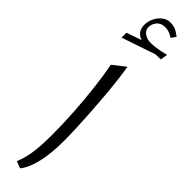

<svg xmlns="http://www.w3.org/2000/svg" viewBox="-398 -1012 976 976"><g transform="rotate(45 89.5 -524.5)"><path d="M98.1 -742.7Q104 -711.9 109.6 -664.8Q115.2 -617.7 120.1 -561.8Q125 -505.9 128.7 -448.5Q132.3 -391.1 134.5 -339.1Q136.7 -287.1 136.7 -248Q136.7 -159.7 121.8 -94Q106.9 -28.3 77.1 8.8L40 -5.9Q57.6 -48.3 64.9 -98.6Q72.3 -148.9 72.3 -230Q72.3 -302.7 67.1 -385.7Q62 -468.8 52.7 -548.3Q43.5 -627.9 30.8 -689.9ZM31.2 -959.5Q31.2 -938.5 50.5 -925Q69.8 -911.6 95.2 -911.6Q133.3 -911.6 197.8 -927.7L191.9 -889.2L152.8 -887.7L-27.8 -826.2V-861.3L53.2 -889.6Q30.8 -896.5 19.3 -913.1Q7.8 -929.7 7.8 -953.1Q7.8 -980 19.8 -1003.7Q31.7 -1027.3 51 -1042Q70.3 -1056.6 91.8 -1056.6Q111.8 -1056.6 127.9 -1051Q144 -1045.4 167.5 -1026.4L148.9 -1001.5Q132.3 -1012.7 118.7 -1016.8Q105 -1021 91.8 -1021Q62.5 -1021 46.9 -1002.7Q31.2 -984.4 31.2 -959.5Z"/></g></svg>

Font: Pinar Regular
Style: Regular
Weight: 400
Designer: Amin Abedi
Version: Version 3.000